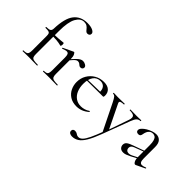

<svg xmlns="http://www.w3.org/2000/svg" viewBox="-105 -1282 2118 2118"><g transform="rotate(45 954.5 -222.5)"><path d="M32 0Q29 0 29 -6Q29 -12 32 -12Q75 -12 88 -25Q101 -38 101 -81V-306Q101 -330 96 -341.5Q91 -353 76 -356.5Q61 -360 28 -360Q25 -360 25 -366.5Q25 -373 28 -373Q70 -373 84 -383Q98 -393 99 -418Q104 -584 160 -655Q216 -726 319 -726Q372 -726 403.5 -710.5Q435 -695 435 -673Q435 -657 424.5 -649Q414 -641 400 -641Q388 -641 379.5 -647.5Q371 -654 361 -667Q346 -687 328.5 -698Q311 -709 284 -709Q229 -709 193.5 -645Q158 -581 158 -439V-81Q158 -52 164.5 -37Q171 -22 192 -17Q213 -12 256 -12Q259 -12 259 -6Q259 0 256 0Q223 0 192 -1Q161 -2 128 -2Q102 -2 76.5 -1Q51 0 32 0ZM283 -337Q244 -347 208.5 -350Q173 -353 133 -353V-375Q172 -375 208.5 -378Q245 -381 286 -385Q289 -385 291 -378Q293 -371 293 -361Q293 -354 290 -345Q287 -336 283 -337Z M448 -271 444 -282Q481 -327 505 -351.5Q529 -376 546.5 -385.5Q564 -395 580 -395Q601 -395 621.5 -383Q642 -371 642 -354Q642 -341 633.5 -332Q625 -323 609 -323Q596 -323 587 -331Q578 -339 568 -346Q558 -353 542 -353Q533 -353 523 -348Q513 -343 496 -325.5Q479 -308 448 -271ZM350 0Q347 0 347 -6Q347 -12 350 -12Q389 -12 400.5 -25.5Q412 -39 412 -81V-279Q412 -312 404.5 -327.5Q397 -343 377 -343Q367 -343 353.5 -339Q340 -335 323 -328Q319 -327 316.5 -332Q314 -337 318 -339L434 -394Q437 -395 440 -395Q447 -395 458 -374Q469 -353 469 -313V-81Q469 -53 476 -37.5Q483 -22 504 -17Q525 -12 566 -12Q570 -12 570 -6Q570 0 566 0Q542 0 509.5 -1Q477 -2 441 -2Q415 -2 391 -1Q367 0 350 0Z M881 12Q819 12 777 -15.5Q735 -43 714 -87Q693 -131 693 -180Q693 -241 721.5 -289.5Q750 -338 798.5 -366.5Q847 -395 908 -395Q963 -395 992.5 -368.5Q1022 -342 1022 -296Q1022 -285 1020 -279Q1018 -273 1010 -273H952Q956 -322 934.5 -348.5Q913 -375 874 -375Q818 -375 788.5 -333Q759 -291 759 -219Q759 -162 777.5 -118Q796 -74 831.5 -48.5Q867 -23 916 -23Q942 -23 969 -31Q996 -39 1020 -56Q1022 -58 1025.5 -53.5Q1029 -49 1027 -46Q991 -15 955 -1.5Q919 12 881 12ZM741 -271 740 -284 968 -289V-273Z M1496 -386Q1499 -386 1499 -380Q1499 -374 1496 -374Q1471 -374 1453 -357Q1435 -340 1419 -297L1297 28Q1261 124 1228 179.5Q1195 235 1159.5 258Q1124 281 1081 281Q1060 281 1045 271.5Q1030 262 1030 242Q1030 227 1039.5 219.5Q1049 212 1061 212Q1081 212 1091 218Q1101 224 1111 230Q1121 236 1137 236Q1161 236 1183.5 213.5Q1206 191 1232 137Q1258 83 1293 -10L1292 18L1134 -303Q1112 -347 1099.5 -360.5Q1087 -374 1068 -374Q1066 -374 1066 -380Q1066 -386 1068 -386Q1084 -386 1101.5 -385Q1119 -384 1135 -384Q1168 -384 1193 -385Q1218 -386 1238 -386Q1240 -386 1240 -380Q1240 -374 1238 -374Q1206 -374 1189.5 -366Q1173 -358 1185 -335L1322 -53L1299 -12L1397 -294Q1412 -339 1396.5 -356.5Q1381 -374 1328 -374Q1326 -374 1326 -380Q1326 -386 1328 -386Q1352 -386 1373.5 -385Q1395 -384 1429 -384Q1451 -384 1464.5 -385Q1478 -386 1496 -386Z M1802 6Q1798 8 1794 8Q1781 8 1769 -13.5Q1757 -35 1757 -76V-255Q1757 -302 1748.5 -328Q1740 -354 1725.5 -364Q1711 -374 1693 -374Q1668 -374 1652 -361.5Q1636 -349 1628 -330Q1620 -311 1617 -292Q1616 -278 1608.5 -266Q1601 -254 1580 -254Q1564 -254 1555 -262Q1546 -270 1546 -284Q1546 -302 1564 -321.5Q1582 -341 1609.5 -357.5Q1637 -374 1667.5 -384.5Q1698 -395 1725 -395Q1763 -395 1788 -368.5Q1813 -342 1813 -285V-108Q1813 -73 1822 -57Q1831 -41 1851 -41Q1869 -41 1901 -54Q1906 -56 1908 -50.5Q1910 -45 1905 -43ZM1606 7Q1574 7 1558 -10.5Q1542 -28 1542 -51Q1542 -79 1564 -95.5Q1586 -112 1636 -129L1767 -176L1770 -165L1654 -121Q1631 -112 1621.5 -101Q1612 -90 1612 -73Q1612 -52 1624 -40.5Q1636 -29 1655 -29Q1666 -29 1676 -31.5Q1686 -34 1696 -39L1781 -82L1783 -70L1696 -23Q1666 -8 1646 -0.5Q1626 7 1606 7Z"/></g></svg>

Font: Cormorant Light
Style: Regular
Weight: 400
Version: Version 4.000